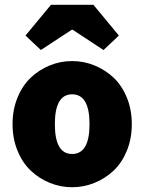

<svg xmlns="http://www.w3.org/2000/svg" viewBox="-20 -766 600 798"><path d="M53 -139.2Q32.2 -189.5 32.2 -250Q32.2 -310.5 53 -360.8Q73.7 -411.1 108.2 -443.6Q142.6 -476.1 187 -494.1Q231.4 -512.2 279.8 -512.2Q328.1 -512.2 372.6 -494.1Q417 -476.1 451.7 -443.6Q486.3 -411.1 507.1 -360.8Q527.8 -310.5 527.8 -250Q527.8 -189.5 507.1 -139.2Q486.3 -88.9 451.7 -56.4Q417 -23.9 372.6 -5.9Q328.1 12.2 279.8 12.2Q231.4 12.2 187 -5.9Q142.6 -23.9 108.2 -56.4Q73.7 -88.9 53 -139.2ZM85.9 -618.2 191.9 -746.1H368.2L474.1 -618.2L410.2 -558.1L282.2 -642.1H277.8L149.9 -558.1ZM279.8 -126Q352.1 -126 352.1 -250Q352.1 -374 279.8 -374Q208 -374 208 -250Q208 -126 279.8 -126Z"/></svg>

Font: Source Sans Pro Black
Style: Regular
Weight: 900
Designer: Paul D. Hunt
Foundry: Adobe Systems Incorporated
Version: Version 2.020;PS 2.0;hotconv 1.0.86;makeotf.lib2.5.63406